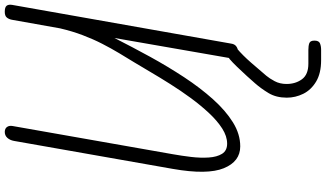

<svg xmlns="http://www.w3.org/2000/svg" viewBox="-301 -718 1368 806"><g transform="rotate(-90 383.0 -315.0)"><path d="M171.5 9.5Q108 9.5 79.8 -59.5Q51.5 -128.5 77 -273.5L194.5 -940.5Q197.5 -957 207.2 -968Q217 -979 232.5 -979Q247 -978.5 253.2 -969.2Q259.5 -960 257 -946L138.5 -273Q132 -236.5 127.2 -196.8Q122.5 -157 124.8 -122.8Q127 -88.5 140.2 -67Q153.5 -45.5 183 -45.5Q214 -45.5 246.5 -66.2Q279 -87 311.2 -121.5Q343.5 -156 374.5 -198.2Q405.5 -240.5 433.2 -284.5Q461 -328.5 484 -367.8Q507 -407 524 -435Q543 -466 563 -499.2Q583 -532.5 602.2 -570Q621.5 -607.5 638.2 -651.5Q655 -695.5 667 -747L703 -949Q705.5 -962 712.5 -970.5Q719.5 -979 736.5 -979Q756 -979 762 -971Q768 -963 765.5 -948L603 -29Q601 -14 591.2 -7Q581.5 0 570 0Q555.5 0 547 -8Q538.5 -16 542 -33.5L626.5 -518.5Q589 -444.5 547.8 -369.2Q506.5 -294 461.8 -226Q417 -158 369.5 -105Q322 -52 272.5 -21.2Q223 9.5 171.5 9.5ZM533.5 349Q478.5 349 443.5 328Q408.5 307 392.2 274Q376 241 376 205Q376 160.5 395.2 128.5Q414.5 96.5 436.5 71.5Q447.5 58.5 466.5 37.8Q485.5 17 505.2 -3.5Q525 -24 537.5 -34.5Q549 -43 553.2 -44Q557.5 -45 564 -45Q574 -45 581 -37.5Q588 -30 589 -20.5Q590 -11 582 -4Q554.5 19 523 55Q491.5 91 468 119Q457 132 445.2 154Q433.5 176 433.5 204Q433.5 241.5 453.2 268.5Q473 295.5 518.5 295.5H576.5Q594 295.5 604.8 299.5Q615.5 303.5 615.5 321Q615.5 339.5 604 344.2Q592.5 349 576.5 349Z"/></g></svg>

Font: Edu QLD Hand
Style: Regular
Weight: 400
Designer: Tina and Corey Anderson, Eben Sorkin
Foundry: Sorkin Type Co.
Version: Version 2.000